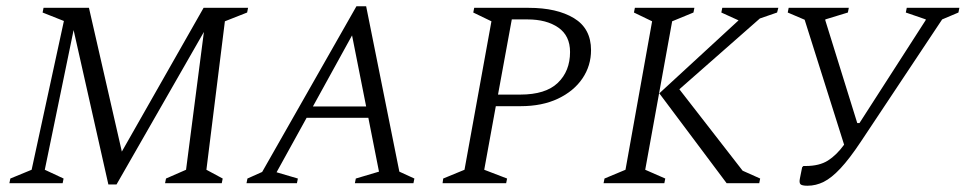

<svg xmlns="http://www.w3.org/2000/svg" viewBox="-20 -585 3083 613"><path d="M10 0 13 -15 81 -43 184 -518 116 -545 119 -560H264L369 -101L630 -560H772L769 -545L698 -517L639 -43L691 -15L688 0H507L510 -15L574 -43L631 -483L352 4H326L215 -489L123 -43L183 -15L180 0Z M767 0 770 -15 817 -36 1118 -565H1149L1255 -37L1303 -15L1300 0H1113L1116 -15L1190 -37L1156 -209H959L863 -35L931 -15L928 0ZM979 -245H1149L1104 -472Z M1393 0 1395 -15 1463 -43 1549 -517 1491 -545 1494 -560H1668Q1758 -560 1812.5 -527Q1867 -494 1867 -425Q1867 -375 1839.5 -334.5Q1812 -294 1761.5 -270Q1711 -246 1642 -246H1563L1526 -43L1599 -15L1596 0ZM1614 -523 1570 -283H1641Q1722 -283 1761 -320.5Q1800 -358 1800 -419Q1800 -471 1762.5 -497Q1725 -523 1664 -523Z M1907 0 1910 -15 1977 -43 2062 -517 2004 -545 2007 -560H2197L2194 -545L2126 -517L2040 -43L2104 -15L2101 0ZM2300 0 2085 -287 2338 -520 2283 -545 2286 -560H2465L2461 -545L2406 -526L2149 -300L2351 -40L2407 -15L2404 0Z M2728 -132Q2692 -78 2663.5 -47.5Q2635 -17 2610 -4.5Q2585 8 2558 8Q2540 8 2535.5 3Q2531 -2 2534 -16L2541 -51L2545 -55H2552Q2596 -55 2623.5 -72.5Q2651 -90 2675 -123L2549 -522L2495 -545L2498 -560H2690L2687 -545L2615 -523V-520L2717 -192H2724L2935 -520L2936 -523L2872 -545L2875 -560H3043L3040 -545L2988 -523Z"/></svg>

Font: Spectral SC Light
Style: Italic
Weight: 300
Italic angle: -10°
Designer: Jean-Baptiste Levee
Foundry: Production Type
Version: Version 2.001